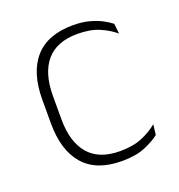

<svg xmlns="http://www.w3.org/2000/svg" viewBox="-99 -580 627 673"><g transform="rotate(-20 214.5 -243.0)"><path d="M245 10Q150 10 102.5 -44.2Q55 -98.5 55 -199.5V-287.5Q55 -388.5 102.5 -442.5Q150 -496.5 245 -496.5Q278.5 -496.5 304.8 -489.5Q331 -482.5 350.5 -472.2Q370 -462 383 -451.5L387 -413.5Q363.5 -434 330 -448.2Q296.5 -462.5 248.5 -462.5Q172 -462.5 133.2 -417.5Q94.5 -372.5 94.5 -287V-200.5Q94.5 -116 133.2 -70.5Q172 -25 250 -25Q299.5 -25 333.5 -39.5Q367.5 -54 391 -74L386.5 -35.5Q366 -19 331.5 -4.5Q297 10 245 10Z"/></g></svg>

Font: Anek Latin ExtraLight
Style: Regular
Weight: 250
Designer: Yesha Goshar
Foundry: Ek Type
Version: Version 1.003